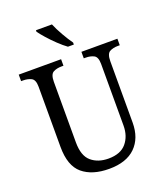

<svg xmlns="http://www.w3.org/2000/svg" viewBox="-167 -1042 997 1163"><g transform="rotate(-20 332.0 -460.5)"><path d="M335 10Q226 10 164 -42Q102 -94 102 -216V-604Q102 -649 79.5 -660.5Q57 -672 26 -672H14V-714H287V-672H275Q243 -672 221 -660Q199 -648 199 -600V-210Q199 -123 242 -86.5Q285 -50 352 -50Q430 -50 467.5 -94.5Q505 -139 505 -207V-604Q505 -649 483 -660.5Q461 -672 430 -672H418V-714H650V-672H638Q606 -672 584.5 -660Q563 -648 563 -600V-205Q563 -105 504.5 -47.5Q446 10 335 10ZM352 -771Q327 -789 297 -817.5Q267 -846 241.5 -875Q216 -904 204 -921V-931H307Q321 -897 345 -855Q369 -813 390 -784V-771Z"/></g></svg>

Font: Noto Serif Lao SemCond
Style: Regular
Weight: 400
Width: 4
Designer: Monotype Design Team
Foundry: Monotype Imaging Inc.
Version: Version 2.004; ttfautohint (v1.8.4.7-5d5b)